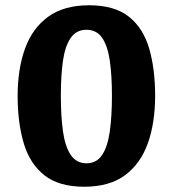

<svg xmlns="http://www.w3.org/2000/svg" viewBox="-20 -688 656 729"><path d="M300 21Q203 21 148 -23Q93 -67 70 -144.5Q47 -222 47 -324Q47 -426 75 -503.5Q103 -581 163 -624.5Q223 -668 318 -668Q415 -668 469.5 -624.5Q524 -581 546.5 -503.5Q569 -426 569 -324Q569 -222 541.5 -144.5Q514 -67 455 -23Q396 21 300 21ZM308 -68Q347 -68 368 -100Q389 -132 397 -190Q405 -248 405 -324Q405 -401 397 -457Q389 -513 368 -544Q347 -575 308 -575Q270 -575 248.5 -544Q227 -513 219 -457Q211 -401 211 -324Q211 -248 219 -190Q227 -132 248.5 -100Q270 -68 308 -68Z"/></svg>

Font: Faustina Light ExtraBold
Style: Regular
Weight: 800
Version: Version 1.200